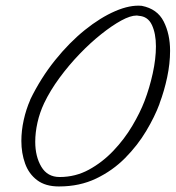

<svg xmlns="http://www.w3.org/2000/svg" viewBox="-20 -635 633 692"><path d="M192 37Q144 37 114 14.5Q84 -8 70.5 -45.5Q57 -83 57 -127Q57 -164 65.5 -202.5Q74 -241 89 -275V-276Q127 -354 178.5 -418Q230 -482 286 -527Q342 -572 395.5 -595Q449 -618 491 -614Q547 -603 570 -557.5Q593 -512 593 -452Q593 -406 582.5 -356.5Q572 -307 555 -262V-261Q538 -215 507 -163Q476 -111 431 -65.5Q386 -20 326.5 8.5Q267 37 193 37ZM195 3Q252 3 300.5 -23.5Q349 -50 388.5 -91.5Q428 -133 456.5 -181Q485 -229 501 -271Q519 -318 530.5 -370.5Q542 -423 542 -468Q542 -514 527.5 -545Q513 -576 480 -578Q477 -579 472 -579Q450 -579 417 -561Q384 -543 345 -512Q306 -481 267 -440.5Q228 -400 194.5 -354.5Q161 -309 139 -263Q123 -229 115 -193Q107 -157 107 -124Q107 -71 129 -34Q151 3 195 3Z"/></svg>

Font: Grape Nuts
Style: Regular
Weight: 400
Designer: Robert E. Leuschke
Foundry: Robert E. Leuschke
Version: Version 1.010; ttfautohint (v1.8.3)